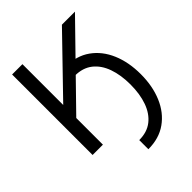

<svg xmlns="http://www.w3.org/2000/svg" viewBox="-261 -859 1219 1219"><g transform="rotate(-45 348.5 -249.5)"><path d="M344.7 -435.5Q415.5 -435.5 462.2 -398.9Q508.8 -362.3 532 -297.1Q555.2 -231.9 555.2 -146.5Q555.2 -61 532 4.2Q508.8 69.3 462.2 106Q415.5 142.6 344.7 142.6V224.6Q441.4 224.6 509 176.5Q576.7 128.4 612.3 44.4Q647.9 -39.6 647.9 -146.5Q647.9 -253.9 612.3 -337.6Q576.7 -421.4 509 -469.5Q441.4 -517.6 344.7 -517.6Q335 -517.6 326.9 -514.2Q318.8 -510.7 314 -506.8Q309.1 -502.9 307.6 -501L323.2 -425.3Q323.7 -430.7 325.4 -432.6Q327.1 -434.6 331.8 -435.1Q336.4 -435.5 344.7 -435.5ZM161.1 -239.3 632.8 -722.7Q622.1 -722.7 606.4 -722.7Q590.8 -722.7 574.2 -722.7Q557.6 -722.7 542.2 -722.7Q526.9 -722.7 515.6 -722.7L161.1 -356.4V-722.7H68.4V0H161.1Z"/></g></svg>

Font: Giphurs SC
Style: Regular
Weight: 400
Version: Version 0.920